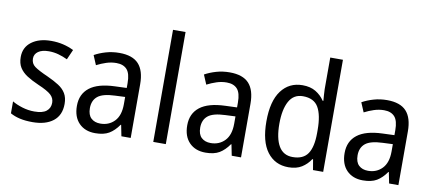

<svg xmlns="http://www.w3.org/2000/svg" viewBox="-69 -1016 2889 1282"><g transform="rotate(10 1375.5 -375.0)"><path d="M387 -147Q387 -70 336 -30Q285 10 196 10Q147 10 110 1.5Q73 -7 45 -23V-104Q73 -87 113.5 -74.5Q154 -62 196 -62Q252 -62 278 -83Q304 -104 304 -140Q304 -171 280.5 -193Q257 -215 191 -243Q145 -263 112.5 -284Q80 -305 62 -333.5Q44 -362 44 -405Q44 -471 94.5 -508.5Q145 -546 227 -546Q270 -546 308 -537Q346 -528 380 -511L350 -443Q321 -457 289 -466Q257 -475 223 -475Q177 -475 151.5 -457Q126 -439 126 -409Q126 -375 152.5 -355.5Q179 -336 245 -307Q289 -287 321 -266.5Q353 -246 370 -217.5Q387 -189 387 -147Z M689 -546Q778 -546 819.5 -501Q861 -456 861 -364V0H798L783 -75H780Q750 -32 714.5 -11Q679 10 621 10Q552 10 511 -32Q470 -74 470 -149Q470 -229 526.5 -273Q583 -317 697 -321L777 -324V-357Q777 -422 752.5 -449Q728 -476 681 -476Q646 -476 612.5 -465Q579 -454 548 -438L521 -502Q555 -521 598 -533.5Q641 -546 689 -546ZM709 -260Q626 -257 592 -229Q558 -201 558 -149Q558 -103 581.5 -81Q605 -59 644 -59Q702 -59 739.5 -98Q777 -137 777 -213V-263Z M1099 0H1014V-760H1099Z M1437 -546Q1526 -546 1567.5 -501Q1609 -456 1609 -364V0H1546L1531 -75H1528Q1498 -32 1462.5 -11Q1427 10 1369 10Q1300 10 1259 -32Q1218 -74 1218 -149Q1218 -229 1274.5 -273Q1331 -317 1445 -321L1525 -324V-357Q1525 -422 1500.5 -449Q1476 -476 1429 -476Q1394 -476 1360.5 -465Q1327 -454 1296 -438L1269 -502Q1303 -521 1346 -533.5Q1389 -546 1437 -546ZM1457 -260Q1374 -257 1340 -229Q1306 -201 1306 -149Q1306 -103 1329.5 -81Q1353 -59 1392 -59Q1450 -59 1487.5 -98Q1525 -137 1525 -213V-263Z M1931 10Q1840 10 1787 -60Q1734 -130 1734 -267Q1734 -404 1787 -475Q1840 -546 1931 -546Q1984 -546 2020.5 -524Q2057 -502 2080 -467H2085Q2084 -484 2082 -506.5Q2080 -529 2080 -545V-760H2166V0H2097L2085 -71H2080Q2057 -35 2021 -12.5Q1985 10 1931 10ZM1947 -62Q2019 -62 2050 -108Q2081 -154 2081 -248V-269Q2081 -370 2051 -422Q2021 -474 1946 -474Q1883 -474 1852.5 -418.5Q1822 -363 1822 -266Q1822 -167 1853 -114.5Q1884 -62 1947 -62Z M2504 -546Q2593 -546 2634.5 -501Q2676 -456 2676 -364V0H2613L2598 -75H2595Q2565 -32 2529.5 -11Q2494 10 2436 10Q2367 10 2326 -32Q2285 -74 2285 -149Q2285 -229 2341.5 -273Q2398 -317 2512 -321L2592 -324V-357Q2592 -422 2567.5 -449Q2543 -476 2496 -476Q2461 -476 2427.5 -465Q2394 -454 2363 -438L2336 -502Q2370 -521 2413 -533.5Q2456 -546 2504 -546ZM2524 -260Q2441 -257 2407 -229Q2373 -201 2373 -149Q2373 -103 2396.5 -81Q2420 -59 2459 -59Q2517 -59 2554.5 -98Q2592 -137 2592 -213V-263Z"/></g></svg>

Font: Noto Sans Sinhala UI SemiCondensed
Style: Regular
Weight: 400
Width: 4
Designer: Jelle Bosma - Monotype Design Team
Foundry: Monotype Imaging Inc.
Version: Version 2.006; ttfautohint (v1.8.4.7-5d5b)